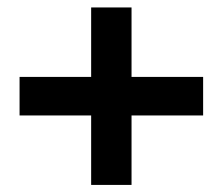

<svg xmlns="http://www.w3.org/2000/svg" viewBox="-20 -587 607 523"><path d="M338.3 -83.3H228.3V-272.5H33.3V-377.5H228.3V-566.7H338.3V-377.5H533.3V-272.5H338.3Z"/></svg>

Font: Familjen Grotesk Variable
Style: Regular
Weight: 400
Designer: Anders Wikstroem, Jonas Baeckman, Matilda Gysing, Kristian Moeller
Foundry: Familjen STHLM AB
Version: Version 2.000